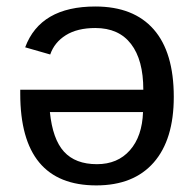

<svg xmlns="http://www.w3.org/2000/svg" viewBox="-20 -558 596 588"><path d="M42 -283.2H418.9Q418.9 -374.5 381.3 -423.3Q343.8 -472.2 272 -472.2Q216.8 -472.2 181.6 -450.2Q146.5 -428.2 133.8 -391.1L57.1 -413.1Q103.5 -538.1 272 -538.1Q389.2 -538.1 450.7 -468Q512.2 -397.9 512.2 -261.2Q512.2 -130.4 450.7 -60.3Q389.2 9.8 274.9 9.8Q42 9.8 42 -271ZM418 -214.8H132.8Q141.1 -131.8 176 -93.5Q210.9 -55.2 276.9 -55.2Q340.3 -55.2 377.9 -97.9Q415.5 -140.6 418 -214.8Z"/></svg>

Font: Libra Sans Modern
Style: Regular
Weight: 400
Foundry: Stefan Peev, Context Ltd
Version: Version 1.000